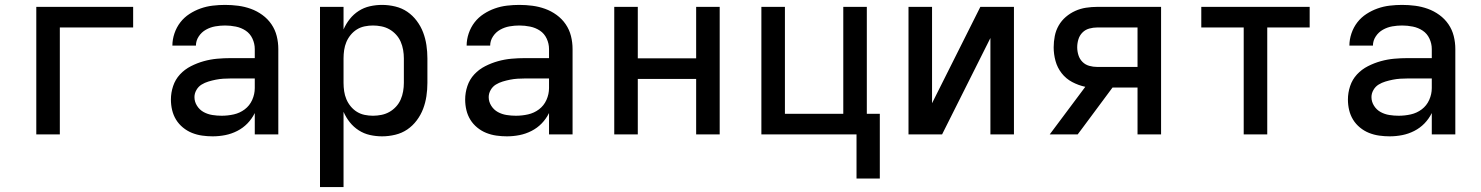

<svg xmlns="http://www.w3.org/2000/svg" viewBox="-20 -548 6040 783"><path d="M128 0V-520H523V-436H224V0Z M847 8Q826 8 804.5 5Q783 2 763 -6Q743 -14 726 -28Q709 -42 698 -60Q687 -78 682 -99Q677 -120 677 -142Q677 -170 686 -197Q695 -224 714 -244.5Q733 -265 758.5 -278Q784 -291 811 -298.5Q838 -306 865.5 -308.5Q893 -311 921 -311H1019V-348Q1019 -370 1009.5 -390.5Q1000 -411 982 -423Q964 -435 942 -439.5Q920 -444 898 -444Q878 -444 858 -440.5Q838 -437 820 -427Q802 -417 790.5 -399.5Q779 -382 779 -362H683Q683 -387 691.5 -412Q700 -437 715.5 -457Q731 -477 752.5 -491Q774 -505 798 -513.5Q822 -522 847.5 -525Q873 -528 898 -528Q925 -528 951.5 -524.5Q978 -521 1003 -512Q1028 -503 1050 -487Q1072 -471 1087 -449Q1102 -427 1108.5 -401Q1115 -375 1115 -348V0H1019V-87Q1007 -63 989 -44.5Q971 -26 947.5 -14Q924 -2 898.5 3Q873 8 847 8ZM884 -76Q909 -76 933.5 -81.5Q958 -87 978 -102Q998 -117 1008.5 -140.5Q1019 -164 1019 -189V-228H921Q906 -228 890.5 -227Q875 -226 860 -223Q845 -220 830 -215.5Q815 -211 802 -203Q789 -195 781 -181Q773 -167 773 -152Q773 -133 783.5 -116.5Q794 -100 810.5 -91Q827 -82 846 -79Q865 -76 884 -76Z M1285 215V-520H1381V-428Q1391 -451 1406.5 -470.5Q1422 -490 1443 -503.5Q1464 -517 1488.5 -522.5Q1513 -528 1538 -528Q1565 -528 1592 -521.5Q1619 -515 1641 -500Q1663 -485 1679.5 -463Q1696 -441 1705.5 -416Q1715 -391 1719 -364Q1723 -337 1723 -310V-210Q1723 -183 1719 -156Q1715 -129 1705.5 -104Q1696 -79 1679.5 -57Q1663 -35 1641 -20Q1619 -5 1592 1.5Q1565 8 1538 8Q1513 8 1488.5 2.5Q1464 -3 1443 -16.5Q1422 -30 1406.5 -49.5Q1391 -69 1381 -92V215ZM1501 -76Q1518 -76 1535.5 -79.5Q1553 -83 1568 -91.5Q1583 -100 1595 -113Q1607 -126 1614 -142Q1621 -158 1624 -175.5Q1627 -193 1627 -210V-310Q1627 -327 1624 -344.5Q1621 -362 1614 -378Q1607 -394 1595 -407Q1583 -420 1568 -428.5Q1553 -437 1535.5 -440.5Q1518 -444 1501 -444Q1484 -444 1467 -440.5Q1450 -437 1435.5 -428Q1421 -419 1410 -405.5Q1399 -392 1392.5 -376.5Q1386 -361 1383.5 -344Q1381 -327 1381 -310V-210Q1381 -193 1383.5 -176Q1386 -159 1392.5 -143.5Q1399 -128 1410 -114.5Q1421 -101 1435.5 -92Q1450 -83 1467 -79.5Q1484 -76 1501 -76Z M2047 8Q2026 8 2004.5 5Q1983 2 1963 -6Q1943 -14 1926 -28Q1909 -42 1898 -60Q1887 -78 1882 -99Q1877 -120 1877 -142Q1877 -170 1886 -197Q1895 -224 1914 -244.5Q1933 -265 1958.5 -278Q1984 -291 2011 -298.5Q2038 -306 2065.5 -308.5Q2093 -311 2121 -311H2219V-348Q2219 -370 2209.5 -390.5Q2200 -411 2182 -423Q2164 -435 2142 -439.5Q2120 -444 2098 -444Q2078 -444 2058 -440.5Q2038 -437 2020 -427Q2002 -417 1990.5 -399.5Q1979 -382 1979 -362H1883Q1883 -387 1891.5 -412Q1900 -437 1915.5 -457Q1931 -477 1952.5 -491Q1974 -505 1998 -513.5Q2022 -522 2047.5 -525Q2073 -528 2098 -528Q2125 -528 2151.5 -524.5Q2178 -521 2203 -512Q2228 -503 2250 -487Q2272 -471 2287 -449Q2302 -427 2308.5 -401Q2315 -375 2315 -348V0H2219V-87Q2207 -63 2189 -44.5Q2171 -26 2147.5 -14Q2124 -2 2098.5 3Q2073 8 2047 8ZM2084 -76Q2109 -76 2133.5 -81.5Q2158 -87 2178 -102Q2198 -117 2208.5 -140.5Q2219 -164 2219 -189V-228H2121Q2106 -228 2090.5 -227Q2075 -226 2060 -223Q2045 -220 2030 -215.5Q2015 -211 2002 -203Q1989 -195 1981 -181Q1973 -167 1973 -152Q1973 -133 1983.5 -116.5Q1994 -100 2010.5 -91Q2027 -82 2046 -79Q2065 -76 2084 -76Z M2485 0V-520H2581V-310H2819V-520H2915V0H2819V-226H2581V0Z M3568 180H3473V0H3085V-520H3181V-84H3419V-520H3515V-84H3568Z M3685 0V-520H3781V-127L3978 -520H4115V0H4019V-393L3822 0Z M4261 0 4406 -194Q4378 -200 4352.5 -213.5Q4327 -227 4309.5 -249.5Q4292 -272 4284.5 -299.5Q4277 -327 4277 -355Q4277 -378 4281.5 -401Q4286 -424 4297.5 -444Q4309 -464 4326.5 -479Q4344 -494 4365 -503.5Q4386 -513 4409 -516.5Q4432 -520 4455 -520H4715V0H4619V-191H4517L4393 -24L4375 0ZM4619 -275V-436H4455Q4438 -436 4422 -431.5Q4406 -427 4394.5 -415.5Q4383 -404 4378 -388Q4373 -372 4373 -355Q4373 -339 4378 -323Q4383 -307 4394.5 -295.5Q4406 -284 4422 -279.5Q4438 -275 4455 -275Z M5052 0V-436H4879V-520H5321V-436H5148V0Z M5647 8Q5626 8 5604.5 5Q5583 2 5563 -6Q5543 -14 5526 -28Q5509 -42 5498 -60Q5487 -78 5482 -99Q5477 -120 5477 -142Q5477 -170 5486 -197Q5495 -224 5514 -244.5Q5533 -265 5558.5 -278Q5584 -291 5611 -298.5Q5638 -306 5665.5 -308.5Q5693 -311 5721 -311H5819V-348Q5819 -370 5809.5 -390.5Q5800 -411 5782 -423Q5764 -435 5742 -439.5Q5720 -444 5698 -444Q5678 -444 5658 -440.5Q5638 -437 5620 -427Q5602 -417 5590.5 -399.5Q5579 -382 5579 -362H5483Q5483 -387 5491.5 -412Q5500 -437 5515.5 -457Q5531 -477 5552.5 -491Q5574 -505 5598 -513.5Q5622 -522 5647.5 -525Q5673 -528 5698 -528Q5725 -528 5751.5 -524.5Q5778 -521 5803 -512Q5828 -503 5850 -487Q5872 -471 5887 -449Q5902 -427 5908.5 -401Q5915 -375 5915 -348V0H5819V-87Q5807 -63 5789 -44.5Q5771 -26 5747.5 -14Q5724 -2 5698.5 3Q5673 8 5647 8ZM5684 -76Q5709 -76 5733.5 -81.5Q5758 -87 5778 -102Q5798 -117 5808.5 -140.5Q5819 -164 5819 -189V-228H5721Q5706 -228 5690.5 -227Q5675 -226 5660 -223Q5645 -220 5630 -215.5Q5615 -211 5602 -203Q5589 -195 5581 -181Q5573 -167 5573 -152Q5573 -133 5583.5 -116.5Q5594 -100 5610.5 -91Q5627 -82 5646 -79Q5665 -76 5684 -76Z"/></svg>

Font: Iosevka Aile Medium
Style: Regular
Weight: 500
Designer: Belleve Invis
Foundry: Belleve Invis
Version: Version 27.3.5; ttfautohint (v1.8.4)